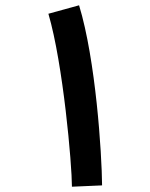

<svg xmlns="http://www.w3.org/2000/svg" viewBox="-20 -702 569 726"><path d="M366 -1C365 -124 342 -476 279 -682L163 -650C219 -459 252 -80 252 4Z"/></svg>

Font: Noto Sans Arabic SemCond SemBd
Style: Regular
Weight: 600
Width: 4
Designer: Monotype Design Team, Nadine Chahine, Nizar Qandah and Khaled Hosny
Foundry: Monotype Imaging Inc.
Version: Version 2.012